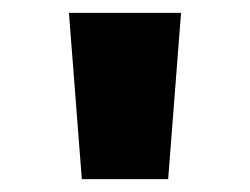

<svg xmlns="http://www.w3.org/2000/svg" viewBox="-20 -749 388 298"><path d="M107 -471 87 -729H261L241 -471Z"/></svg>

Font: Noto Sans Gurmukhi UI Black
Style: Regular
Weight: 900
Designer: Jelle Bosma - Monotype Design Team
Foundry: Monotype Imaging Inc.
Version: Version 2.004; ttfautohint (v1.8.4.7-5d5b)